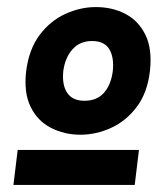

<svg xmlns="http://www.w3.org/2000/svg" viewBox="-20 -732 446 543"><path d="M30 -308H373L361 -209H18ZM207 -351Q162 -351 124 -370.5Q86 -390 66.5 -430Q47 -470 54 -531Q62 -593 92 -633Q122 -673 164.5 -692.5Q207 -712 251 -712Q298 -712 335 -692.5Q372 -673 391.5 -633Q411 -593 404 -531Q397 -470 367 -430Q337 -390 294.5 -370.5Q252 -351 207 -351ZM219 -447Q254 -447 274 -469.5Q294 -492 299 -531Q303 -570 289 -593Q275 -616 240 -616Q206 -616 185 -592.5Q164 -569 159 -531Q155 -492 170 -469.5Q185 -447 219 -447Z"/></svg>

Font: Inclusive Sans SemiBold
Style: Italic
Weight: 600
Italic angle: -7°
Designer: Olivia King
Foundry: Olivia King
Version: Version 2.004